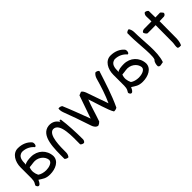

<svg xmlns="http://www.w3.org/2000/svg" viewBox="162 -1586 2575 2575"><g transform="rotate(-45 1449.5 -298.5)"><path d="M477 -133C477 -37 375 11 272 11C190 11 161 -18 109 -50C97 -27 94 -13 72 7C41 27 23 -18 26 -27C42 -60 55 -61 57 -130V-336C57 -442 113 -545 212 -545C297 -545 361 -513 403 -466C422 -447 415 -387 386 -392C351 -434 294 -470 216 -470C143 -456 134 -397 134 -311C149 -334 216 -339 257 -339C378 -339 471 -253 477 -133ZM400 -137C392 -215 309 -275 221 -261C194 -259 170 -252 145 -252C124 -198 131 -150 155 -100C183 -79 228 -66 274 -66C321 -66 400 -84 400 -137Z M916 -12C916 8 905 26 891 33C869 33 849 22 841 9C841 -131 856 -391 729 -391C628 -382 631 -154 631 -45C631 -18 620 8 606 22C584 22 564 11 554 -2C554 -194 547 -445 717 -466C792 -474 848 -432 866 -385V-411H892C909 -289 916 -145 916 -12Z M1719 -504C1662 -330 1611 -161 1533 4C1521 14 1497 21 1474 19C1433 -42 1376 -251 1344 -339C1304 -241 1279 -141 1238 -26C1223 -10 1207 0 1191 5C1159 4 1133 -31 1123 -64C1072 -222 1026 -345 984 -458C973 -489 971 -517 975 -536C999 -542 1021 -532 1034 -522C1084 -405 1133 -271 1185 -135C1220 -236 1264 -358 1299 -462C1318 -467 1327 -475 1347 -481C1365 -473 1379 -450 1390 -421C1417 -339 1467 -204 1499 -111C1546 -213 1587 -337 1621 -459C1629 -487 1647 -514 1668 -528C1691 -528 1710 -517 1719 -504Z M2235 -133C2235 -37 2133 11 2030 11C1948 11 1919 -18 1867 -50C1855 -27 1852 -13 1830 7C1799 27 1781 -18 1784 -27C1800 -60 1813 -61 1815 -130V-336C1815 -442 1871 -545 1970 -545C2055 -545 2119 -513 2161 -466C2180 -447 2173 -387 2144 -392C2109 -434 2052 -470 1974 -470C1901 -456 1892 -397 1892 -311C1907 -334 1974 -339 2015 -339C2136 -339 2229 -253 2235 -133ZM2158 -137C2150 -215 2067 -275 1979 -261C1952 -259 1928 -252 1903 -252C1882 -198 1889 -150 1913 -100C1941 -79 1986 -66 2032 -66C2079 -66 2158 -84 2158 -137Z M2418 -542C2418 -359 2459 -142 2405 14C2371 18 2337 38 2318 6C2315 -27 2326 -57 2338 -78C2386 -92 2343 -391 2343 -531V-597C2351 -610 2372 -622 2393 -622C2407 -603 2418 -573 2418 -542Z M2878 -450C2888 -437 2872 -409 2844 -407C2815 -405 2791 -405 2762 -405C2762 -294 2760 -184 2760 -76C2757 -28 2748 7 2735 28C2715 31 2698 29 2682 21C2670 -13 2685 -44 2685 -78C2685 -184 2687 -295 2687 -405C2637 -403 2584 -404 2533 -404C2516 -412 2501 -432 2497 -454C2504 -468 2523 -479 2544 -479C2591 -479 2637 -480 2683 -480C2681 -514 2681 -546 2681 -581C2681 -602 2693 -622 2706 -630C2728 -630 2747 -618 2756 -605C2756 -561 2756 -522 2758 -480C2790 -479 2816 -483 2848 -482C2859 -474 2869 -463 2878 -450Z"/></g></svg>

Font: Snowfall
Style: Rev
Weight: 400
Designer: Jasper
Foundry: Cannot Into Space Fonts
Version: Version 0.9